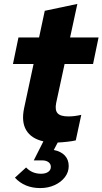

<svg xmlns="http://www.w3.org/2000/svg" viewBox="-20 -720 522 978"><path d="M185 238Q105 238 56 185L113 133Q143 165 189 165Q212 165 225.5 155.5Q239 146 239 130Q239 115 227 106Q215 97 195 97H152L201 0Q139 -14 113.5 -57Q88 -100 103 -170L151 -394H46L74 -529H179L208 -665L374 -700L337 -529H482L454 -394H309L266 -195Q259 -159 273.5 -143Q288 -127 328 -127Q345 -127 360.5 -129Q376 -131 394 -135L366 -5Q350 -1 323.5 2Q297 5 274 6L254 44Q290 51 310 72Q330 93 330 126Q330 157 310.5 182.5Q291 208 258 223Q225 238 185 238Z"/></svg>

Font: Red Hat Display Black
Style: Italic
Weight: 900
Italic angle: -12°
Designer: Pentagram, MCKL
Foundry: Pentagram, MCKL
Version: Version 1.023; ttfautohint (v1.8.3)